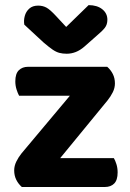

<svg xmlns="http://www.w3.org/2000/svg" viewBox="-20 -746 518 766"><path d="M125.7 0H67.1Q53.2 -12.1 44.9 -28.8Q36.6 -45.5 36.6 -66.2Q36.6 -84.2 45.2 -101.6Q53.7 -118.9 66 -134.2L355.6 -479.5H407.8Q421.9 -467.2 430.2 -450.6Q438.5 -434 438.5 -413.1Q438.5 -395.2 430 -378Q421.4 -360.8 408.9 -345.2ZM377.8 -479.5V-364.1H56.2Q50.9 -373.6 46 -389.1Q41.1 -404.6 41.1 -421.4Q41.1 -452.1 55.2 -465.8Q69.3 -479.5 91.6 -479.5ZM108 0V-115.2H434.2Q439.5 -106.6 444.4 -91.3Q449.3 -75.9 449.3 -58.1Q449.3 -27.6 435.6 -13.8Q421.9 0 398.6 0ZM203.5 -682.1 244 -638.5 333.5 -725.6Q367.9 -725.4 388.2 -709Q408.4 -692.7 408.4 -667.3Q408.4 -647.9 398 -634.7Q387.6 -621.6 365.9 -603.5L316.6 -560Q299.8 -545.4 282.2 -538.5Q264.6 -531.6 246 -531.6Q230.2 -531.6 217.1 -535Q204 -538.4 189.7 -548.2Q175.4 -558 153.7 -576.6L77 -647.6Q74 -664.4 78.8 -682.1Q83.5 -699.7 96.7 -711.6Q109.9 -723.6 132.1 -723.6Q150.4 -723.6 165 -715.8Q179.6 -708 203.5 -682.1Z"/></svg>

Font: Baloo Bhaijaan 2
Style: Regular
Weight: 400
Designer: Sanskriti Dholi, Noopur Datye and Ek Type
Foundry: Ek Type
Version: Version 1.701